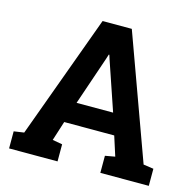

<svg xmlns="http://www.w3.org/2000/svg" viewBox="-104 -819 946 927"><g transform="rotate(15 369.0 -355.5)"><path d="M20 0V-85.4L70.8 -92.8L296.9 -710.9H442.9L667.5 -92.8L718.3 -85.4V0H476.1V-85.4L525.4 -94.2L494.1 -191.9H244.1L212.9 -94.2L262.2 -85.4V0ZM277.8 -296.9H460.4L377.4 -540.5L370.6 -562H367.7L360.4 -539.1Z"/></g></svg>

Font: Roboto Slab
Style: Bold
Weight: 700
Designer: Google
Version: Version 2.000; ttfautohint (v1.8.1.43-b0c9)